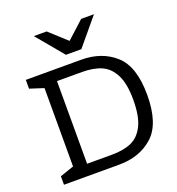

<svg xmlns="http://www.w3.org/2000/svg" viewBox="-159 -1042 1079 1170"><g transform="rotate(-20 380.5 -457.0)"><path d="M337 -740 192 -914H275L387 -812L499 -914H582L437 -740ZM719 -342Q719 -155 633 -77.5Q547 0 414 0H55V-55L145 -86V-594L55 -623V-680H414Q547 -680 633 -603Q719 -526 719 -342ZM629 -342Q629 -446 599.5 -504.5Q570 -563 519 -585.5Q468 -608 393 -608H231V-72H393Q468 -72 519 -94.5Q570 -117 599.5 -176.5Q629 -236 629 -342Z"/></g></svg>

Font: Rhodium Libre
Style: Regular
Weight: 400
Designer: James Puckett
Foundry: Dunwich Type Founders
Version: Version 1.001; ttfautohint (v1.3)